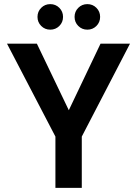

<svg xmlns="http://www.w3.org/2000/svg" viewBox="-20 -912 665 932"><path d="M249 0V-249L14 -700H159L314 -377L468 -700H611L377 -249V0ZM404 -768Q378 -768 360 -786Q342 -804 342 -830Q342 -856 360 -874Q378 -892 404 -892Q430 -892 448 -874Q466 -856 466 -830Q466 -804 448 -786Q430 -768 404 -768ZM224 -768Q198 -768 180 -786Q162 -804 162 -830Q162 -856 180 -874Q198 -892 224 -892Q250 -892 268 -874Q286 -856 286 -830Q286 -804 268 -786Q250 -768 224 -768Z"/></svg>

Font: DeepMind Sans
Style: Bold
Weight: 700
Designer: Jonny Pinhorn / Modifications: Colophon Foundry
Foundry: Colophon Foundry
Version: Version 1.002; ttfautohint (v1.8.2)